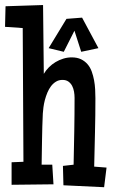

<svg xmlns="http://www.w3.org/2000/svg" viewBox="-33 -742 461 774"><path d="M363.8 -547.9 294.4 -533.2 267.1 -618.2 224.1 -533.2 163.1 -547.9 234.9 -666 297.9 -670.9ZM396.5 -66.4 386.7 12.7 222.7 4.9 220.7 -73.2 263.7 -78.1Q265.1 -146 266.4 -212.9Q267.6 -279.8 267.6 -347.7Q267.6 -359.9 265.4 -372.6Q263.2 -385.3 257.8 -395.8Q252.4 -406.2 242.9 -413.1Q233.4 -419.9 218.8 -419.9Q204.1 -419.9 192.6 -412.8Q181.2 -405.8 172.6 -394.5Q164.1 -383.3 158 -368.7Q151.9 -354 147.9 -338.9Q144 -323.7 142.1 -309.3Q140.1 -294.9 139.6 -284.2Q137.2 -232.4 136.5 -181.2Q135.7 -129.9 134.8 -78.1H177.7L182.6 1L13.7 2.9V-87.9L61.5 -89.8L58.6 -628.9L-12.7 -633.8L-10.7 -716.8L140.6 -721.7L143.6 -444.3Q151.9 -458.5 164.1 -470.7Q176.3 -482.9 190.9 -491.7Q205.6 -500.5 222.2 -505.6Q238.8 -510.7 255.9 -510.7Q277.8 -510.7 293.5 -503.2Q309.1 -495.6 319.8 -483.2Q330.6 -470.7 336.7 -453.9Q342.8 -437 346.2 -418.7Q349.6 -400.4 350.6 -381.6Q351.6 -362.8 351.6 -345.7Q351.6 -276.4 349.9 -208Q348.1 -139.6 346.7 -70.3Z"/></svg>

Font: Maiden Orange
Style: Regular
Weight: 400
Designer: Astigmatic (AOETI)
Foundry: Astigmatic (AOETI)
Version: Version 1.001